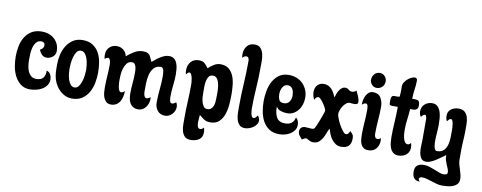

<svg xmlns="http://www.w3.org/2000/svg" viewBox="-62 -870 3305 1317"><g transform="rotate(10 1590.0 -211.0)"><path d="M171 -410Q196 -410 218.5 -402Q241 -394 257.5 -379Q274 -364 283.5 -343Q293 -322 293 -295Q293 -270 273.5 -254.5Q254 -239 231 -239Q211 -239 197 -254Q183 -269 178 -286Q189 -290 196 -299Q203 -308 203 -320Q203 -331 196 -337Q189 -343 178 -343Q155 -343 142.5 -327.5Q130 -312 124 -290Q118 -268 117 -244Q116 -220 116 -204Q116 -186 118.5 -165Q121 -144 128.5 -126Q136 -108 150 -95.5Q164 -83 187 -83Q221 -83 235.5 -101.5Q250 -120 248 -152Q267 -147 275.5 -130.5Q284 -114 284 -96Q284 -72 271.5 -54.5Q259 -37 240 -26Q221 -15 198.5 -10Q176 -5 156 -5Q117 -5 91 -25.5Q65 -46 49.5 -76.5Q34 -107 28 -143Q22 -179 22 -210Q22 -246 29 -282Q36 -318 53.5 -346.5Q71 -375 99.5 -392.5Q128 -410 171 -410Z M456 -401Q499 -401 526.5 -383Q554 -365 570 -336Q586 -307 592 -271.5Q598 -236 598 -200Q598 -165 591 -128Q584 -91 567 -61Q550 -31 521.5 -12Q493 7 451 7Q424 7 401 -4.5Q378 -16 360 -35Q342 -54 330.5 -78Q319 -102 315 -127Q312 -147 311.5 -167Q311 -187 311 -207Q311 -240 319 -274.5Q327 -309 344.5 -337Q362 -365 389.5 -383Q417 -401 456 -401ZM455 -71Q473 -71 484.5 -86.5Q496 -102 502.5 -123.5Q509 -145 511.5 -167Q514 -189 514 -203Q514 -216 511.5 -237Q509 -258 503 -278Q497 -298 485.5 -312.5Q474 -327 456 -327Q438 -327 427 -311Q416 -295 410 -273Q404 -251 402 -228.5Q400 -206 400 -193Q400 -181 402 -160Q404 -139 410 -119.5Q416 -100 427 -85.5Q438 -71 455 -71Z M765 -343Q788 -362 816 -379.5Q844 -397 876 -397Q896 -397 906.5 -392.5Q917 -388 923 -380Q929 -372 933.5 -360.5Q938 -349 946 -335Q957 -345 970 -355.5Q983 -366 997.5 -375Q1012 -384 1027 -390Q1042 -396 1058 -396Q1081 -396 1094.5 -384.5Q1108 -373 1114.5 -355.5Q1121 -338 1123 -318Q1125 -298 1125 -281Q1125 -241 1120 -202Q1115 -163 1115 -123Q1115 -118 1115.5 -111Q1116 -104 1117.5 -96.5Q1119 -89 1122.5 -84Q1126 -79 1133 -79Q1141 -79 1148 -83Q1155 -87 1161 -92Q1170 -77 1170 -60Q1170 -32 1149 -10Q1128 12 1100 12Q1067 12 1048 -11Q1029 -34 1029 -66Q1029 -113 1034 -159Q1039 -205 1039 -252Q1039 -258 1038.5 -268.5Q1038 -279 1036 -288.5Q1034 -298 1029.5 -305.5Q1025 -313 1017 -313Q984 -313 966.5 -292.5Q949 -272 942 -243.5Q935 -215 934.5 -183Q934 -151 934 -129Q934 -124 934.5 -116.5Q935 -109 937.5 -101.5Q940 -94 944 -89Q948 -84 955 -84Q963 -84 970 -88Q977 -92 982 -97Q983 -92 983 -82Q983 -67 978 -52.5Q973 -38 964 -26Q955 -14 942 -6.5Q929 1 913 1Q890 1 876 -7.5Q862 -16 854 -30Q846 -44 843 -62Q840 -80 840 -99Q840 -134 843.5 -169Q847 -204 847 -239Q847 -247 846.5 -259Q846 -271 843 -282.5Q840 -294 834 -302Q828 -310 816 -310Q793 -310 780.5 -294.5Q768 -279 761 -257.5Q754 -236 752.5 -213Q751 -190 751 -175Q751 -169 751.5 -155.5Q752 -142 754.5 -128.5Q757 -115 762 -104.5Q767 -94 777 -94Q784 -94 790 -98Q796 -102 801 -107Q801 -88 797 -69Q793 -50 784 -34.5Q775 -19 759.5 -9Q744 1 722 1Q701 1 689 -10Q677 -21 670.5 -37.5Q664 -54 662.5 -72.5Q661 -91 661 -107Q661 -147 664 -186.5Q667 -226 667 -266Q667 -270 666.5 -278Q666 -286 664 -293Q662 -300 658.5 -305.5Q655 -311 648 -311Q642 -311 636 -307.5Q630 -304 625 -300Q622 -315 622 -330Q622 -361 642.5 -381Q663 -401 694 -401Q720 -401 740 -385Q760 -369 765 -343Z M1267 -403Q1291 -403 1305 -390.5Q1319 -378 1332 -359Q1349 -375 1370 -388.5Q1391 -402 1416 -402Q1453 -402 1475 -383Q1497 -364 1508 -335Q1519 -306 1522 -272.5Q1525 -239 1525 -211Q1525 -182 1522.5 -145Q1520 -108 1509.5 -75Q1499 -42 1476.5 -19.5Q1454 3 1414 3Q1388 3 1371 -8Q1354 -19 1336 -35Q1335 -22 1333.5 -9.5Q1332 3 1332 16Q1332 21 1332.5 28.5Q1333 36 1335 43Q1337 50 1341.5 55Q1346 60 1354 60Q1362 60 1368 55.5Q1374 51 1379 46Q1384 63 1384 78Q1384 114 1360 129.5Q1336 145 1303 145Q1274 145 1260 130Q1246 115 1240.5 93.5Q1235 72 1235 47.5Q1235 23 1235 3Q1235 -56 1238 -114Q1241 -172 1241 -231Q1241 -237 1240 -249.5Q1239 -262 1236 -275.5Q1233 -289 1228 -299Q1223 -309 1215 -309Q1208 -309 1202.5 -303Q1197 -297 1193 -292Q1191 -299 1190 -306Q1189 -313 1189 -320Q1189 -356 1209 -379.5Q1229 -403 1267 -403ZM1332 -199Q1332 -187 1332.5 -167.5Q1333 -148 1337.5 -129.5Q1342 -111 1351.5 -97Q1361 -83 1378 -83Q1394 -83 1404 -91.5Q1414 -100 1419 -112.5Q1424 -125 1425.5 -139.5Q1427 -154 1427 -166Q1427 -180 1427.5 -205.5Q1428 -231 1424 -255.5Q1420 -280 1409.5 -298Q1399 -316 1378 -316Q1359 -316 1349.5 -303Q1340 -290 1336 -271Q1332 -252 1332 -232Q1332 -212 1332 -199Z M1623 -576Q1651 -576 1665 -559.5Q1679 -543 1684.5 -519Q1690 -495 1689.5 -468.5Q1689 -442 1689 -423Q1689 -351 1684 -280.5Q1679 -210 1679 -138Q1679 -133 1680 -123Q1681 -113 1683 -103Q1685 -93 1689.5 -85.5Q1694 -78 1702 -78Q1710 -78 1717 -86Q1724 -94 1728 -100Q1734 -93 1738 -84.5Q1742 -76 1742 -67Q1742 -52 1733.5 -39.5Q1725 -27 1712 -18Q1699 -9 1683.5 -4Q1668 1 1655 1Q1629 1 1616 -13Q1603 -27 1597 -48Q1591 -69 1590.5 -92Q1590 -115 1590 -133Q1590 -215 1595 -296Q1600 -377 1600 -459Q1600 -469 1595.5 -477.5Q1591 -486 1580 -486Q1572 -486 1565 -481.5Q1558 -477 1554 -470Q1551 -483 1551 -496Q1551 -529 1569.5 -552.5Q1588 -576 1623 -576Z M1890 -411Q1920 -411 1945 -401Q1970 -391 1988 -373Q2006 -355 2016.5 -330Q2027 -305 2027 -275Q2027 -252 2020 -229.5Q2013 -207 1999.5 -189.5Q1986 -172 1966.5 -161Q1947 -150 1922 -150Q1902 -150 1879 -157Q1856 -164 1846 -184V-173Q1846 -135 1862 -107Q1878 -79 1921 -79Q1977 -79 1988 -132Q1999 -124 2004 -111Q2009 -98 2009 -84Q2009 -62 1998 -46Q1987 -30 1970 -19.5Q1953 -9 1933 -4Q1913 1 1894 1Q1851 1 1823 -18Q1795 -37 1779 -66.5Q1763 -96 1756.5 -132.5Q1750 -169 1750 -205Q1750 -238 1756.5 -274.5Q1763 -311 1779 -341Q1795 -371 1822 -391Q1849 -411 1890 -411ZM1847 -270Q1847 -249 1854.5 -231.5Q1862 -214 1888 -214Q1914 -214 1926.5 -232.5Q1939 -251 1939 -275Q1939 -286 1937 -297.5Q1935 -309 1930 -318.5Q1925 -328 1916.5 -334Q1908 -340 1894 -340Q1881 -340 1872 -333Q1863 -326 1857.5 -315.5Q1852 -305 1849.5 -293Q1847 -281 1847 -270Z M2138 -392Q2156 -392 2169.5 -385Q2183 -378 2193 -367Q2203 -356 2210.5 -342Q2218 -328 2224 -313Q2227 -324 2232 -338Q2237 -352 2244.5 -364Q2252 -376 2262.5 -384Q2273 -392 2287 -392Q2301 -392 2311 -382.5Q2321 -373 2335 -373Q2352 -373 2365 -386Q2373 -370 2382 -348.5Q2391 -327 2391 -310Q2391 -300 2384 -296.5Q2377 -293 2368 -292.5Q2359 -292 2349.5 -293.5Q2340 -295 2334 -295Q2321 -295 2309.5 -285.5Q2298 -276 2289 -262.5Q2280 -249 2274.5 -233.5Q2269 -218 2269 -207Q2269 -198 2277 -176.5Q2285 -155 2297 -133.5Q2309 -112 2322 -95.5Q2335 -79 2345 -79Q2356 -79 2362 -88Q2368 -97 2371 -105Q2385 -92 2390.5 -83.5Q2396 -75 2396 -56Q2396 12 2328 12Q2305 12 2289 1.5Q2273 -9 2261 -24.5Q2249 -40 2241.5 -59.5Q2234 -79 2228 -97Q2219 -80 2212 -60.5Q2205 -41 2195 -24.5Q2185 -8 2171 3.5Q2157 15 2133 15Q2122 15 2114.5 12Q2107 9 2101.5 6Q2096 3 2091.5 0Q2087 -3 2082 -3Q2074 -3 2067 1.5Q2060 6 2054 10Q2044 -1 2034.5 -13.5Q2025 -26 2025 -42Q2025 -60 2035.5 -69Q2046 -78 2063 -78Q2074 -78 2085 -76.5Q2096 -75 2107 -75Q2114 -75 2119 -76.5Q2124 -78 2128 -84Q2131 -88 2139 -107Q2147 -126 2155.5 -148Q2164 -170 2170.5 -189Q2177 -208 2177 -211Q2177 -218 2170 -232Q2163 -246 2153.5 -260Q2144 -274 2133.5 -285Q2123 -296 2116 -296Q2106 -296 2099.5 -288.5Q2093 -281 2090 -273Q2084 -285 2080 -298.5Q2076 -312 2076 -326Q2076 -355 2092.5 -373.5Q2109 -392 2138 -392Z M2502 -533Q2523 -533 2537 -518Q2551 -503 2551 -482Q2551 -459 2535.5 -443.5Q2520 -428 2497 -428Q2477 -428 2463.5 -443Q2450 -458 2450 -477Q2450 -499 2464.5 -516Q2479 -533 2502 -533ZM2480 -395Q2517 -395 2533.5 -368Q2550 -341 2550 -307Q2550 -259 2546 -211.5Q2542 -164 2542 -116Q2542 -105 2546.5 -94.5Q2551 -84 2565 -84Q2576 -84 2586 -94Q2587 -89 2587.5 -85Q2588 -81 2588 -76Q2588 -43 2569 -20Q2550 3 2515 3Q2494 3 2482 -5.5Q2470 -14 2463.5 -28Q2457 -42 2455 -58.5Q2453 -75 2453 -92Q2453 -137 2456.5 -181.5Q2460 -226 2460 -271Q2460 -275 2459.5 -281.5Q2459 -288 2457.5 -294.5Q2456 -301 2453 -305.5Q2450 -310 2444 -310Q2436 -310 2429 -306Q2422 -302 2417 -297Q2417 -311 2420 -328Q2423 -345 2430.5 -360Q2438 -375 2450 -385Q2462 -395 2480 -395Z M2751 -397H2764Q2788 -397 2796 -390Q2804 -383 2804 -358Q2804 -344 2799 -337.5Q2794 -331 2786.5 -328Q2779 -325 2769 -325Q2759 -325 2749 -325Q2747 -288 2742 -252Q2737 -216 2737 -179Q2737 -170 2738 -154Q2739 -138 2742.5 -122.5Q2746 -107 2753.5 -95.5Q2761 -84 2775 -84Q2782 -84 2787 -88Q2792 -92 2796 -97Q2801 -80 2801 -67Q2801 -34 2779 -15.5Q2757 3 2725 3Q2701 3 2687.5 -8.5Q2674 -20 2667 -37.5Q2660 -55 2658 -75Q2656 -95 2656 -113Q2656 -167 2659.5 -219Q2663 -271 2663 -325H2625Q2606 -325 2605 -334Q2604 -343 2604 -357Q2604 -376 2608 -384Q2612 -392 2619.5 -393.5Q2627 -395 2638.5 -394Q2650 -393 2664 -396Q2666 -415 2666 -433.5Q2666 -452 2666 -472Q2666 -484 2674 -496.5Q2682 -509 2693.5 -519.5Q2705 -530 2719 -537Q2733 -544 2745 -544Q2752 -544 2756.5 -539Q2761 -534 2761 -527Q2761 -495 2756 -462.5Q2751 -430 2751 -397Z M2893 -391Q2917 -391 2931 -376Q2945 -361 2951.5 -340Q2958 -319 2959.5 -295.5Q2961 -272 2961 -255Q2961 -226 2958.5 -197Q2956 -168 2956 -139Q2956 -133 2956.5 -122Q2957 -111 2959 -100Q2961 -89 2966 -81Q2971 -73 2980 -73Q3011 -73 3027 -89.5Q3043 -106 3049.5 -130.5Q3056 -155 3056.5 -182.5Q3057 -210 3057 -232Q3057 -237 3056.5 -249Q3056 -261 3054 -274Q3052 -287 3048 -296.5Q3044 -306 3037 -306Q3029 -306 3022.5 -298.5Q3016 -291 3012 -286Q3003 -302 3003 -323Q3003 -354 3025 -370Q3047 -386 3076 -386Q3106 -386 3121 -371.5Q3136 -357 3142 -335.5Q3148 -314 3148 -289Q3148 -264 3148 -243Q3148 -209 3145.5 -176Q3143 -143 3143 -110V-42Q3143 -25 3147.5 -9Q3152 7 3157 23Q3162 39 3166.5 55.5Q3171 72 3171 89Q3171 111 3159 124Q3147 137 3130 143.5Q3113 150 3092.5 152Q3072 154 3056 154Q3037 154 3018.5 149Q3000 144 2982 138Q2964 132 2945.5 127Q2927 122 2908 122Q2903 122 2897 126Q2891 130 2891 136Q2891 141 2894 145.5Q2897 150 2900 154Q2871 154 2859 137Q2847 120 2847 94Q2847 62 2864 49Q2881 36 2910 36Q2930 36 2950 42.5Q2970 49 2988.5 56.5Q3007 64 3023 70Q3039 76 3051 76Q3060 76 3069.5 73Q3079 70 3079 58Q3079 46 3073.5 33Q3068 20 3062 6Q3056 -8 3051.5 -23.5Q3047 -39 3048 -57Q3036 -49 3020 -37Q3004 -25 2986.5 -14Q2969 -3 2952 4.5Q2935 12 2920 12Q2895 12 2884 -4.5Q2873 -21 2869.5 -43.5Q2866 -66 2867.5 -90Q2869 -114 2869 -130V-268Q2869 -271 2869 -277Q2869 -283 2867.5 -289Q2866 -295 2863.5 -299.5Q2861 -304 2856 -304Q2849 -304 2842 -297Q2835 -290 2831 -285Q2819 -300 2819 -321Q2819 -353 2840.5 -372Q2862 -391 2893 -391Z"/></g></svg>

Font: Gloria
Style: Regular
Weight: 400
Designer: Peter Wiegel
Foundry: Peter Wiegel
Version: Version 1.000